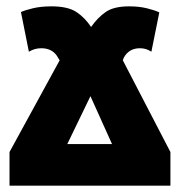

<svg xmlns="http://www.w3.org/2000/svg" viewBox="-20 -585 567 605"><path d="M517 0V-106L367 -395L370 -403Q386 -433 421 -433Q441 -433 457 -422L482 -546Q467 -553 442.5 -559Q418 -565 387 -565Q339 -565 313.5 -547.5Q288 -530 267 -500Q248 -529 221 -547Q194 -565 142 -565Q109 -565 84 -559Q59 -553 46 -547L71 -422Q89 -433 110 -433Q147 -433 163 -403L168 -395L10 -106V0ZM265 -282 333 -131H192Z"/></svg>

Font: Noto Sans UI SemiCondensed Black
Style: Regular
Weight: 900
Width: 4
Designer: Monotype Design Team
Foundry: Monotype Imaging Inc.
Version: 1.001